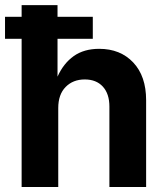

<svg xmlns="http://www.w3.org/2000/svg" viewBox="-24 -748 666 768"><path d="M209 -315.9V0H62.5V-727.5H206.1V-441.4Q230 -494.6 271 -523.7Q312 -552.7 372.6 -552.7Q457.5 -552.7 509 -498Q560.5 -443.4 560.5 -347.2V0H413.6V-321.8Q413.6 -372.6 387.5 -401.4Q361.3 -430.2 314.9 -430.2Q268.1 -430.2 238.5 -400.1Q209 -370.1 209 -315.9ZM-3.9 -592.8V-680.7H347.2V-592.8Z"/></svg>

Font: Inter
Style: Bold
Weight: 700
Designer: Rasmus Andersson
Foundry: rsms
Version: Version 4.001;git-9221beed3